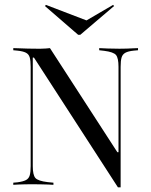

<svg xmlns="http://www.w3.org/2000/svg" viewBox="-20 -772 632 802"><path d="M472.6 10.5 121.8 -531.5H116.9V-201.6H108.1V-492.7Q108.1 -519.4 104 -532.7Q100 -546 87.9 -552Q75.8 -558.1 52.4 -560.5L35.5 -562.1V-571Q46 -571 61.3 -570.2Q76.6 -569.4 96 -569Q115.3 -568.5 137.1 -568.5H150Q161.3 -568.5 171.4 -569.4Q181.5 -570.2 188.7 -571L470.2 -136.3H475V-492.7Q475 -529.8 464.5 -542.3Q454 -554.8 415.3 -559.7L394.4 -562.1V-571Q408.1 -570.2 429.8 -569.4Q451.6 -568.5 479 -568.5Q495.2 -568.5 509.7 -569Q524.2 -569.4 536.3 -570.2Q548.4 -571 556.5 -571V-562.1L538.7 -560.5Q515.3 -558.1 503.6 -551.6Q491.9 -545.2 487.9 -531.9Q483.9 -518.5 483.9 -492.7V10.5ZM116.9 -78.2Q116.9 -41.1 127.8 -28.6Q138.7 -16.1 179 -11.3L203.2 -8.9V0Q194.4 -0.8 180.6 -1.2Q166.9 -1.6 149.6 -2Q132.3 -2.4 112.9 -2.4Q96.8 -2.4 82.3 -2Q67.7 -1.6 56 -1.2Q44.4 -0.8 35.5 0V-8.9L53.2 -10.5Q76.6 -13.7 88.3 -19.8Q100 -25.8 104 -39.1Q108.1 -52.4 108.1 -78.2V-201.6H116.9ZM452.4 -751.6 456.5 -746.8 315.3 -626.6H306.5L167.7 -746.8L171.8 -751.6L357.3 -680.6L322.6 -675.8Z"/></svg>

Font: Playfair 144pt SemiCondensed Light
Style: Regular
Weight: 300
Width: 4
Designer: Claus Eggers Sørensen
Foundry: Claus Eggers Sørensen
Version: Version 2.203